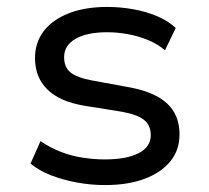

<svg xmlns="http://www.w3.org/2000/svg" viewBox="-20 -525 603 554"><path d="M283 9Q242 9 201.5 1.5Q161 -6 126.5 -19.5Q92 -33 68 -53L97 -118Q124 -99 155 -87Q186 -75 219 -70Q252 -65 282 -65Q345 -65 380 -83Q415 -101 415 -135Q415 -164 395 -179.5Q375 -195 329 -203L223 -220Q152 -232 116.5 -267Q81 -302 81 -358Q81 -402 106 -435Q131 -468 178 -486.5Q225 -505 290 -505Q326 -505 363.5 -498.5Q401 -492 434 -478Q467 -464 487 -444L456 -380Q435 -398 407 -409.5Q379 -421 348.5 -426.5Q318 -432 290 -432Q231 -432 198 -413Q165 -394 165 -360Q165 -331 183.5 -316Q202 -301 245 -293L348 -274Q424 -261 461 -227.5Q498 -194 498 -137Q498 -92 471.5 -59.5Q445 -27 397 -9Q349 9 283 9Z"/></svg>

Font: Nunito Sans 7pt
Style: Regular
Weight: 400
Designer: Vernon Adams
Foundry: Vernon Adams
Version: Version 3.101;gftools[0.9.27]